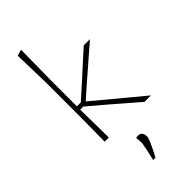

<svg xmlns="http://www.w3.org/2000/svg" viewBox="-314 -801 1144 1144"><g transform="rotate(-45 258.0 -229.0)"><path d="M102 0Q102.5 -56.5 103 -108.5Q103.5 -160.5 104 -221V-494Q102.5 -558 101 -616.5Q99.5 -675 98 -729L137 -740Q136.5 -678 135.8 -618Q135 -558 134 -494V-266H167L256.5 -346Q297 -383 338 -420.2Q379 -457.5 419.5 -494H472Q423 -451.5 373.8 -408.8Q324.5 -366 276 -324L192 -249.5L287.5 -169.5Q338.5 -127 390 -84.5Q441.5 -42 492 0H437.5Q395.5 -36.5 353 -73Q310.5 -109.5 268.5 -146L160 -238H134V-221Q135 -160.5 135.8 -108.5Q136.5 -56.5 137 0ZM229 282Q236 254 241.8 226.8Q247.5 199.5 254 165Q253.5 153 252.8 140.5Q252 128 251 116L271 115Q287.5 115.5 295.2 127Q303 138.5 303 156Q303 166.5 293.2 190Q283.5 213.5 270.8 239Q258 264.5 249 281Z"/></g></svg>

Font: Commissioner Loud Thin
Style: Regular
Weight: 100
Designer: Kostas Bartsokas
Foundry: Kostas Bartsokas
Version: Version 1.000; ttfautohint (v1.8.3)